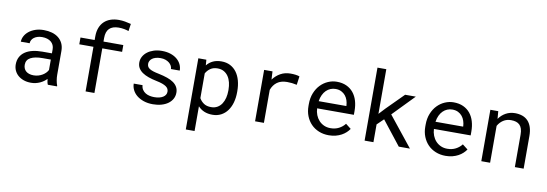

<svg xmlns="http://www.w3.org/2000/svg" viewBox="-67 -1256 5534 1943"><g transform="rotate(10 2700.5 -284.0)"><path d="M432.1 0Q426.8 -10.3 423.6 -25.6Q420.4 -41 418.9 -57.6Q405.3 -43.9 388.4 -31.7Q371.6 -19.5 351.3 -10.3Q331.1 -1 308.1 4.4Q285.2 9.8 259.3 9.8Q217.3 9.8 183.3 -2.4Q149.4 -14.6 125.7 -35.4Q102.1 -56.2 89.1 -84.7Q76.2 -113.3 76.2 -146.5Q76.2 -189.9 93.5 -222.7Q110.8 -255.4 142.6 -277.1Q174.3 -298.8 219 -309.6Q263.7 -320.3 318.8 -320.3H417.5V-361.8Q417.5 -385.7 408.7 -404.8Q399.9 -423.8 383.8 -437.3Q367.7 -450.7 344.5 -458Q321.3 -465.3 292.5 -465.3Q265.6 -465.3 244.4 -458.5Q223.1 -451.7 208.5 -440.4Q193.8 -429.2 185.8 -413.8Q177.7 -398.4 177.7 -381.8H86.9Q87.4 -410.6 101.8 -438.5Q116.2 -466.3 143.3 -488.5Q170.4 -510.7 209.2 -524.4Q248 -538.1 297.4 -538.1Q342.3 -538.1 380.9 -527.1Q419.4 -516.1 447.5 -493.9Q475.6 -471.7 491.7 -438.5Q507.8 -405.3 507.8 -360.8V-115.2Q507.8 -88.9 512.7 -59.3Q517.6 -29.8 526.4 -7.8V0ZM272.5 -68.8Q298.8 -68.8 321.8 -75.7Q344.7 -82.5 363.5 -93.8Q382.3 -105 396 -119.4Q409.7 -133.8 417.5 -149.4V-256.3H333.5Q254.4 -256.3 210.4 -232.9Q166.5 -209.5 166.5 -159.2Q166.5 -139.6 173.1 -123Q179.7 -106.4 192.9 -94.5Q206.1 -82.5 226.1 -75.7Q246.1 -68.8 272.5 -68.8Z M819.8 0V-458.5H674.3V-528.3H819.8V-565.4Q819.8 -616.2 834.7 -654.5Q849.6 -692.9 876.7 -718.8Q903.8 -744.6 941.9 -757.8Q980 -771 1026.9 -771Q1059.1 -771 1089.6 -765.6Q1120.1 -760.3 1152.3 -752L1141.6 -677.2Q1121.6 -684.1 1095 -689.2Q1068.4 -694.3 1038.1 -694.3Q974.6 -693.8 942.6 -662.1Q910.6 -630.4 910.6 -565.4V-528.3H1114.3V-458.5H910.6V0Z M1636.7 -140.1Q1636.7 -156.2 1630.4 -169.2Q1624 -182.1 1608.9 -192.9Q1593.8 -203.6 1568.8 -212.6Q1543.9 -221.7 1506.8 -229Q1461.4 -238.3 1424.1 -251.5Q1386.7 -264.6 1360.1 -283Q1333.5 -301.3 1318.8 -325.9Q1304.2 -350.6 1304.2 -383.3Q1304.2 -415.5 1319.3 -443.6Q1334.5 -471.7 1361.8 -492.7Q1389.2 -513.7 1427 -525.9Q1464.8 -538.1 1510.3 -538.1Q1559.1 -538.1 1598.1 -525.4Q1637.2 -512.7 1664.6 -490.2Q1691.9 -467.8 1706.8 -437.7Q1721.7 -407.7 1721.7 -373H1631.3Q1631.3 -390.1 1622.6 -406.5Q1613.8 -422.9 1598.1 -435.5Q1582.5 -448.2 1560.3 -456.1Q1538.1 -463.9 1510.3 -463.9Q1481.4 -463.9 1459.7 -457.5Q1438 -451.2 1423.6 -440.4Q1409.2 -429.7 1401.9 -415.5Q1394.5 -401.4 1394.5 -386.2Q1394.5 -370.6 1400.4 -358.4Q1406.2 -346.2 1420.7 -336.4Q1435.1 -326.7 1459.2 -318.8Q1483.4 -311 1520.5 -303.7Q1569.3 -293.5 1607.9 -280Q1646.5 -266.6 1672.9 -247.8Q1699.2 -229 1713.1 -204.1Q1727.1 -179.2 1727.1 -146.5Q1727.1 -111.3 1711.2 -82.5Q1695.3 -53.7 1667 -33.2Q1638.7 -12.7 1599.1 -1.5Q1559.6 9.8 1512.7 9.8Q1459 9.8 1417 -4.6Q1375 -19 1345.9 -42.7Q1316.9 -66.4 1301.5 -97.7Q1286.1 -128.9 1286.1 -162.6H1376.5Q1378.4 -134.8 1391.4 -115.7Q1404.3 -96.7 1423.6 -85Q1442.9 -73.2 1466.3 -68.4Q1489.7 -63.5 1512.7 -63.5Q1569.8 -63.5 1603 -84.5Q1636.2 -105.5 1636.7 -140.1Z M2331.5 -258.3Q2331.5 -201.7 2317.9 -152.6Q2304.2 -103.5 2277.8 -67.4Q2251.5 -31.2 2212.6 -10.7Q2173.8 9.8 2124 9.8Q2075.7 9.8 2038.8 -5.9Q2002 -21.5 1975.6 -50.8V203.1H1885.3V-528.3H1967.8L1972.2 -470.7Q1998.5 -503.4 2035.9 -520.8Q2073.2 -538.1 2122.6 -538.1Q2173.3 -538.1 2212.4 -518.1Q2251.5 -498 2277.8 -462.4Q2304.2 -426.8 2317.9 -377.2Q2331.5 -327.6 2331.5 -268.6ZM2241.2 -268.6Q2241.2 -307.1 2232.7 -342Q2224.1 -377 2206.3 -403.6Q2188.5 -430.2 2161.1 -445.8Q2133.8 -461.4 2095.7 -461.4Q2052.2 -461.4 2022.7 -441.2Q1993.2 -420.9 1975.6 -389.2V-134.8Q1993.2 -103.5 2022.5 -83.7Q2051.8 -64 2096.7 -64Q2134.3 -64 2161.6 -79.8Q2189 -95.7 2206.5 -122.6Q2224.1 -149.4 2232.7 -184.6Q2241.2 -219.7 2241.2 -258.3Z M2832 -538.1Q2844.7 -538.1 2858.4 -537.4Q2872.1 -536.6 2884.5 -534.9Q2897 -533.2 2907.5 -530.8Q2918 -528.3 2924.8 -525.4L2912.6 -437Q2886.2 -442.9 2862.5 -445.6Q2838.9 -448.2 2813 -448.2Q2749.5 -448.2 2710.2 -419.4Q2670.9 -390.6 2652.3 -338.9V0H2561.5V-528.3H2647.5L2651.9 -444.3Q2684.1 -487.8 2729.2 -512.9Q2774.4 -538.1 2832 -538.1Z M3319.3 9.8Q3263.7 9.8 3217 -9.3Q3170.4 -28.3 3137.2 -62.5Q3104 -96.7 3085.4 -143.6Q3066.9 -190.4 3066.9 -245.6V-266.1Q3066.9 -330.1 3087.4 -380.6Q3107.9 -431.2 3141.8 -466.1Q3175.8 -501 3219 -519.5Q3262.2 -538.1 3307.6 -538.1Q3364.7 -538.1 3407.5 -518.3Q3450.2 -498.5 3478.5 -463.6Q3506.8 -428.7 3520.8 -381.3Q3534.7 -334 3534.7 -278.8V-238.3H3157.2Q3158.7 -202.1 3171.1 -170.4Q3183.6 -138.7 3205.3 -115Q3227.1 -91.3 3257.3 -77.6Q3287.6 -64 3324.2 -64Q3372.6 -64 3410.2 -83.5Q3447.8 -103 3472.7 -135.3L3527.8 -92.3Q3514.6 -72.3 3494.9 -54Q3475.1 -35.6 3449.2 -21.5Q3423.3 -7.3 3390.6 1.2Q3357.9 9.8 3319.3 9.8ZM3307.6 -463.9Q3280.3 -463.9 3255.9 -453.9Q3231.4 -443.8 3211.9 -424.6Q3192.4 -405.3 3179 -377.2Q3165.5 -349.1 3160.2 -312.5H3444.3V-319.3Q3442.9 -345.7 3434.3 -371.6Q3425.8 -397.5 3409.2 -418Q3392.6 -438.5 3367.4 -451.2Q3342.3 -463.9 3307.6 -463.9Z M3844.2 -246.6 3777.8 -182.6V0H3687V-750H3777.8V-291L3836.9 -354.5L4010.3 -528.3H4120.1L3906.2 -308.1L4152.8 0H4038.1Z M4519.5 9.8Q4463.9 9.8 4417.2 -9.3Q4370.6 -28.3 4337.4 -62.5Q4304.2 -96.7 4285.6 -143.6Q4267.1 -190.4 4267.1 -245.6V-266.1Q4267.1 -330.1 4287.6 -380.6Q4308.1 -431.2 4342 -466.1Q4376 -501 4419.2 -519.5Q4462.4 -538.1 4507.8 -538.1Q4564.9 -538.1 4607.7 -518.3Q4650.4 -498.5 4678.7 -463.6Q4707 -428.7 4720.9 -381.3Q4734.9 -334 4734.9 -278.8V-238.3H4357.4Q4358.9 -202.1 4371.3 -170.4Q4383.8 -138.7 4405.5 -115Q4427.2 -91.3 4457.5 -77.6Q4487.8 -64 4524.4 -64Q4572.8 -64 4610.4 -83.5Q4647.9 -103 4672.9 -135.3L4728 -92.3Q4714.8 -72.3 4695.1 -54Q4675.3 -35.6 4649.4 -21.5Q4623.5 -7.3 4590.8 1.2Q4558.1 9.8 4519.5 9.8ZM4507.8 -463.9Q4480.5 -463.9 4456.1 -453.9Q4431.6 -443.8 4412.1 -424.6Q4392.6 -405.3 4379.2 -377.2Q4365.7 -349.1 4360.4 -312.5H4644.5V-319.3Q4643.1 -345.7 4634.5 -371.6Q4626 -397.5 4609.4 -418Q4592.8 -438.5 4567.6 -451.2Q4542.5 -463.9 4507.8 -463.9Z M4967.3 -528.3 4973.6 -450.2Q5002.4 -491.2 5044.4 -514.4Q5086.4 -537.6 5138.2 -538.1Q5179.7 -538.1 5213.6 -526.4Q5247.6 -514.6 5271.5 -489.7Q5295.4 -464.8 5308.3 -426.5Q5321.3 -388.2 5321.3 -335.4V0H5231V-333.5Q5231 -368.7 5223.1 -393.1Q5215.3 -417.5 5200 -432.6Q5184.6 -447.8 5162.4 -454.6Q5140.1 -461.4 5111.3 -461.4Q5065.9 -461.4 5031.5 -438.7Q4997.1 -416 4976.6 -378.9V0H4886.2V-528.3Z"/></g></svg>

Font: Roboto Mono
Style: Regular
Weight: 400
Designer: Google
Version: Version 2.000985; 2015; ttfautohint (v1.3)